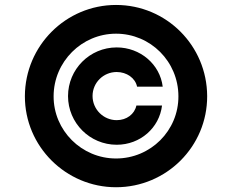

<svg xmlns="http://www.w3.org/2000/svg" viewBox="-20 -759 955 790"><path d="M457.4 11.4C665.1 11.4 833.1 -156.6 832.4 -363.6C831.7 -570.7 665.1 -738.6 457.4 -738.6C251.1 -738.6 83.1 -570.7 82.4 -363.6C81.7 -156.6 251.1 11.4 457.4 11.4ZM200.6 -363.3C201 -505 316.4 -620.4 457.4 -620.4C599.4 -620.4 713.8 -505.7 714.1 -363.3C714.8 -221.6 599.8 -106.9 457.4 -106.9C315.7 -106.9 199.9 -222.3 200.6 -363.3ZM259.9 -363.6C259.9 -253.2 349.4 -163.4 460.2 -163.4C557.2 -163.4 635.7 -233 646.7 -324.9H541.2C533.7 -289.4 501.1 -264.6 460.2 -264.6C405.5 -264.6 360.8 -309.3 360.8 -364C360.8 -419 405.5 -462.7 460.2 -462.7C501.1 -462.7 536.9 -437.9 544 -402.3H649.5C638.5 -494.3 557.2 -563.9 460.2 -563.9C349.4 -563.9 259.9 -474.1 259.9 -363.6Z"/></svg>

Font: Inter-Hewn
Style: Bold
Weight: 700
Designer: Rasmus Andersson
Foundry: rsms
Version: Version 3.012;git-f93a4a705